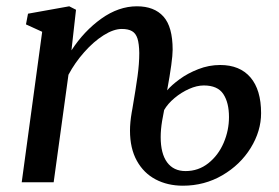

<svg xmlns="http://www.w3.org/2000/svg" viewBox="-20 -579 886 610"><path d="M207 -419Q247 -480.5 302 -519.8Q357 -559 415 -559Q470 -559 499.2 -526.5Q528.5 -494 528.5 -421Q528.5 -387.5 511 -292Q525 -308.5 550.5 -327.2Q576 -346 609.8 -359.2Q643.5 -372.5 679.5 -372.5Q742 -372.5 775.8 -333Q809.5 -293.5 809.5 -219.5Q809.5 -162.5 776.5 -109Q743.5 -55.5 686.5 -22.2Q629.5 11 561 11Q512.5 11 474.5 -9Q436.5 -29 414.8 -68.2Q393 -107.5 393 -164Q393 -190 398.5 -222L400.5 -233Q411.5 -297 417 -337Q422.5 -377 422.5 -410.5Q422 -440 416.8 -456.5Q411.5 -473 399.5 -480Q387.5 -487 367 -487Q341 -487 309.2 -467Q277.5 -447 247.8 -413.5Q218 -380 197.5 -341.5L150.5 0H49L114 -478L62.5 -501.5L69 -535.5L200 -559L221.5 -548ZM495 -194.5Q490.5 -167 490.5 -143.5Q490.5 -91 511 -63.2Q531.5 -35.5 569.5 -35.5Q610.5 -35.5 642 -60.5Q673.5 -85.5 690.5 -125Q707.5 -164.5 707.5 -207Q707.5 -253 689.5 -280.2Q671.5 -307.5 627.5 -307.5Q605.5 -307.5 580.8 -296.5Q556 -285.5 534.5 -267.5Q513 -249.5 501.5 -229.5Z"/></svg>

Font: Merriweather Text
Style: Italic
Weight: 400
Italic angle: -7.8°
Designer: Eben Sorkin
Foundry: Eben Sorkin
Version: Version 2.100